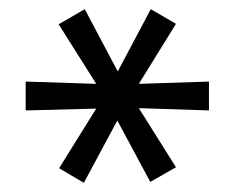

<svg xmlns="http://www.w3.org/2000/svg" viewBox="-20 -723 512 419"><path d="M308 -326 236 -460 163 -324 109 -356 190 -486 36 -482V-545L190 -540L108 -670L165 -703L237 -567L309 -703L364 -671L283 -540L436 -545V-482L283 -487L364 -358Z"/></svg>

Font: Asta Sans
Style: Regular
Weight: 400
Designer: 42dot
Version: Version 1.000